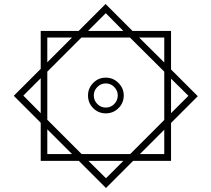

<svg xmlns="http://www.w3.org/2000/svg" viewBox="-20 -742 1059 962"><path d="M184 64V-127L49 -262L184 -397V-587H374L509 -722L644 -587H837V-394L971 -260L837 -126V64H647L511 200L375 64ZM510 -676 421 -587H598ZM217 -554V-430L341 -554ZM389 30H632L803 -141V-383L631 -554H388L217 -383V-142ZM803 -554H677L803 -429ZM510 -174Q473 -174 447 -200Q421 -226 421 -264Q421 -300 447 -326.5Q473 -353 510 -353Q547 -353 573.5 -326.5Q600 -300 600 -264Q600 -226 573.5 -200Q547 -174 510 -174ZM97 -263 184 -175V-350ZM924 -262 837 -348V-175ZM510 -203Q535 -203 552.5 -221Q570 -239 570 -264Q570 -288 552.5 -306Q535 -324 510 -324Q485 -324 467.5 -306Q450 -288 450 -264Q450 -239 467.5 -221Q485 -203 510 -203ZM217 30H341L217 -94ZM803 30V-92L681 30ZM511 151 598 64H423Z"/></svg>

Font: Noto Sans Arabic UI SmCn Lt
Style: Regular
Weight: 300
Width: 4
Designer: Monotype Design Team, Nadine Chahine and Nizar Qandah
Foundry: Monotype Imaging Inc.
Version: Version 2.010; ttfautohint (v1.8.4.7-5d5b)